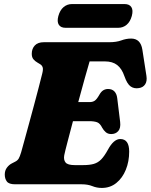

<svg xmlns="http://www.w3.org/2000/svg" viewBox="-20 -908 743 946"><path d="M382 0H54.5Q24 0 13.8 -13.8Q3.5 -27.5 3.5 -48Q3.5 -68 14.2 -82.2Q25 -96.5 39.5 -103.5L55 -111.5Q66 -117 71.8 -126.2Q77.5 -135.5 84 -157Q89.5 -177.5 99.8 -214.2Q110 -251 122.2 -296Q134.5 -341 147 -387.5Q159.5 -434 170.2 -475.2Q181 -516.5 188 -545Q193.5 -566.5 190.2 -576.2Q187 -586 178 -591.5L164 -600Q152.5 -606.5 144.5 -616.2Q136.5 -626 136.5 -643Q136.5 -668 151.5 -684Q166.5 -700 196 -700H518Q553.5 -700 577.8 -709Q602 -718 626 -718Q673 -718 681.5 -663L701.5 -534Q705.5 -508 695.2 -492.5Q685 -477 664.5 -474Q641 -470 623.8 -482Q606.5 -494 593 -532.5Q580.5 -569.5 557.5 -587.5Q534.5 -605.5 496.5 -605.5H421.5Q413.5 -578.5 398 -523.5Q382.5 -468.5 365.5 -405H422Q436 -405 446.2 -411.5Q456.5 -418 469.5 -441Q478.5 -457 489 -463.2Q499.5 -469.5 512.5 -469.5Q532.5 -469.5 543.8 -457.5Q555 -445.5 557.5 -425L572 -307Q575.5 -276.5 562.5 -262Q549.5 -247.5 528 -247.5Q511.5 -247.5 501 -256.8Q490.5 -266 483.5 -278.5Q473 -300 458.8 -305.5Q444.5 -311 418 -311H339.5Q324.5 -254 312.5 -208.2Q300.5 -162.5 296.5 -143Q292.5 -120.5 303 -107.5Q313.5 -94.5 348 -94.5H389.5Q421.5 -94.5 442.2 -100.5Q463 -106.5 478.8 -122.8Q494.5 -139 511.5 -170Q540 -223 572.5 -223Q616.5 -223 616.5 -161Q616.5 -112.5 600 -71.8Q583.5 -31 553.2 -6.5Q523 18 481.5 18Q457 18 434.8 9Q412.5 0 382 0ZM267.5 -829Q275.5 -858 293.2 -873Q311 -888 334.5 -888H594Q617.5 -888 627.2 -873Q637 -858 629.5 -829.5Q621.5 -800.5 603.8 -785.8Q586 -771 562.5 -771H303Q279.5 -771 269.8 -786Q260 -801 267.5 -829Z"/></svg>

Font: Fraunces 72pt SuperSoft Black
Style: Italic
Weight: 900
Italic angle: -16°
Version: Version 1.000;[b76b70a41]